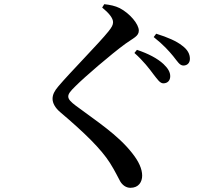

<svg xmlns="http://www.w3.org/2000/svg" viewBox="-20 -827 1040 917"><path d="M713 -472C732 -448 744 -429 760 -429C781 -429 793 -443 793 -463C793 -482 783 -500 761 -521C732 -548 688 -571 634 -589L622 -574C665 -536 693 -499 713 -472ZM807 -559C828 -533 838 -514 856 -514C875 -514 887 -527 887 -546C887 -569 876 -590 850 -609C824 -630 781 -649 726 -666L714 -650C762 -612 787 -583 807 -559ZM468 -791C501 -764 520 -740 520 -721C520 -708 514 -697 498 -677C456 -624 311 -477 259 -415C240 -393 231 -375 231 -355C231 -335 243 -312 268 -291C387 -190 463 -115 505 -49C532 -6 542 18 554 39C564 56 581 70 603 70C643 70 659 41 659 12C659 -20 643 -56 611 -96C542 -184 440 -249 341 -323C320 -339 306 -352 306 -366C306 -378 314 -390 342 -417C384 -459 508 -566 579 -618C618 -646 643 -654 643 -681C643 -712 600 -763 552 -788C530 -799 506 -804 478 -807Z"/></svg>

Font: Noto Serif CJK SC SemiBold
Style: Regular
Weight: 600
Designer: Ryoko NISHIZUKA 西塚涼子 (kana & ideographs); Frank Grießhammer (Latin, Greek & Cyrillic); Wenlong ZHANG 张文龙 (bopomofo); San
Foundry: Adobe
Version: Version 2.001;hotconv 1.1.0;makeotfexe 2.6.0